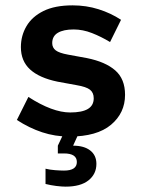

<svg xmlns="http://www.w3.org/2000/svg" viewBox="-20 -500 530 717"><path d="M239 10Q186 10 137.5 -6Q89 -22 43 -52L86 -138Q131 -109 170 -94.5Q209 -80 242 -80Q286 -80 308 -93Q330 -106 330 -133Q330 -154 316 -165Q302 -176 266 -182L195 -195Q127 -209 92.5 -240.5Q58 -272 58 -324Q58 -367 79 -402.5Q100 -438 142.5 -459Q185 -480 251 -480Q302 -480 348 -465.5Q394 -451 432 -426L391 -343Q358 -363 323.5 -376.5Q289 -390 255 -390Q217 -390 196 -377.5Q175 -365 175 -339Q175 -322 188 -312Q201 -302 234 -296L305 -283Q374 -269 410.5 -237Q447 -205 447 -146Q447 -78 394.5 -34Q342 10 239 10ZM225 197Q211 197 190.5 194.5Q170 192 150 187V130Q166 134 186 135.5Q206 137 219 137Q243 137 255 129Q267 121 267 105Q267 89 255 81Q243 73 219 73H196V44L222 -11H278L253 44Q294 44 317 62Q340 80 340 112Q340 150 310.5 173.5Q281 197 225 197Z"/></svg>

Font: Gantari SemiBold
Style: Regular
Weight: 600
Designer: Anugrah Pasau
Foundry: Lafontype
Version: Version 1.000; ttfautohint (v1.8.3)